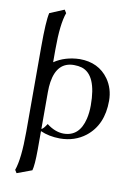

<svg xmlns="http://www.w3.org/2000/svg" viewBox="-101 -761 741 1068"><g transform="rotate(10 269.5 -227.0)"><path d="M153.8 212.9 69.8 244.1 59.1 227.1Q83 161.1 83 7.8V-471.2Q83 -618.2 94.2 -664.1L175.8 -698.2L187 -680.2Q163.1 -615.7 163.1 -471.2V-398.9Q223.1 -439.5 306.2 -441.9Q413.1 -441.9 469.7 -362.8Q506.8 -310.1 506.8 -241.2Q506.8 -105.5 417.5 -35.2Q356.9 11.7 273.9 12.2Q211.4 11.7 163.1 -9.8V95.2Q162.6 183.6 153.8 212.9ZM411.1 -199.2Q411.1 -370.6 325.2 -397.9Q305.2 -403.8 280.8 -403.8Q185.1 -403.8 167 -287.1Q163.1 -261.2 163.1 -231V-22Q174.8 -25.9 192.9 -55.2Q240.2 -18.6 288.1 -18.1Q377.9 -18.1 402.8 -122.6Q411.1 -157.2 411.1 -199.2Z"/></g></svg>

Font: Linux Biolinum Capitals O
Style: Small Caps
Weight: 400
Designer: Philipp H. Poll
Foundry: Philipp H. Poll
Version: Version 1.0.4